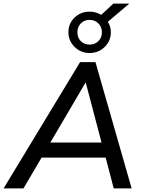

<svg xmlns="http://www.w3.org/2000/svg" viewBox="-48 -1052 804 1072"><path d="M-28 0 399 -705H485L687 0H587L542 -172H184L83 0ZM429 -590 233 -256H519L431 -590ZM452 -756Q403 -756 368.5 -790Q334 -824 334 -872Q334 -921 368.5 -954Q403 -987 452 -987Q488 -987 517 -969L585 -1032H674L554 -930Q571 -905 571 -872Q571 -824 536.5 -790Q502 -756 452 -756ZM452 -803Q482 -803 501.5 -822.5Q521 -842 521 -872Q521 -901 501.5 -921Q482 -941 452 -941Q422 -941 403 -921Q384 -901 384 -872Q384 -842 403 -822.5Q422 -803 452 -803Z"/></svg>

Font: Nunito Sans SemiBold
Style: Italic
Weight: 600
Italic angle: -9°
Designer: Vernon Adams
Foundry: Vernon Adams
Version: Version 3.006; ttfautohint (v1.8.3)